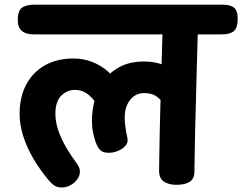

<svg xmlns="http://www.w3.org/2000/svg" viewBox="-20 -785 1051 833"><path d="M246.6 28.4Q229.8 28.4 217.1 20.7Q204.3 13 189.9 -4.6Q153.7 -48 125.3 -95.8Q97 -143.7 81.1 -193.4Q65.1 -243.1 65.1 -291Q65.1 -364.1 93.7 -417.9Q122.2 -471.8 174.6 -501.5Q227 -531.2 298.2 -531.2Q343.3 -531.2 381.2 -515.9Q419 -500.7 447.4 -475.6Q475.8 -450.6 492.2 -419.7Q502.1 -399.9 502.1 -380.9Q502.1 -347.9 481.4 -328.2Q460.7 -308.6 434.8 -308.6Q423.9 -308.6 414.5 -316.3Q405.1 -324 399.6 -332.9Q381.2 -362.1 357.8 -378.6Q334.4 -395 305.1 -395Q270.7 -395 245.5 -369.7Q220.3 -344.4 220.3 -291Q220.3 -257.6 232.2 -221.4Q244.1 -185.2 265.9 -147.6Q287.7 -110 316.6 -70.6Q321.8 -63.8 324.2 -55.9Q326.6 -48.1 326.6 -40.8Q326.6 -14.1 302.1 7.2Q277.6 28.4 246.6 28.4ZM451.9 -122.1Q429.8 -122.1 417.3 -131.5Q404.9 -140.9 394.2 -170.9Q387.2 -192.7 383.1 -212.8Q379 -233 379 -263.1Q379 -307.6 391.4 -352.7Q403.8 -397.9 430.6 -435.2Q457.4 -472.6 500.8 -495.4Q544.1 -518.2 605.4 -518.2Q652.3 -518.2 691.3 -502.4Q730.2 -486.7 758 -463.9Q785.8 -441.2 796.7 -420.6Q801.4 -412.4 803.1 -403.7Q804.7 -395 804.7 -386.7Q804.7 -354.4 783.9 -330.1Q763.2 -305.7 737.3 -305.7Q728.4 -305.7 719.6 -312.3Q710.7 -318.9 702.6 -327.8Q683.4 -347.1 662.3 -364.2Q641.1 -381.2 605.4 -381.2Q579.9 -381.2 561.1 -367.6Q542.2 -354 531.6 -330.2Q521 -306.3 521 -274.6Q521 -254.9 524.2 -232.7Q527.4 -210.6 532.7 -186.4Q537.2 -166.7 524 -152.1Q510.8 -137.6 490.8 -129.8Q470.9 -122.1 451.9 -122.1ZM745.4 16.8Q710.9 16.8 690.1 2.2Q669.2 -12.3 670.2 -48.9Q672.4 -219.3 677.2 -378.2Q682 -537.1 686.8 -703.2Q687.8 -731.1 709.8 -745.1Q731.8 -759 764.8 -759Q806.4 -759 823.3 -744.2Q840.2 -729.3 839.4 -697.9Q835.4 -531.8 830.6 -369.4Q825.7 -207.1 823.4 -40.2Q823.4 -9.8 803.2 3.5Q783 16.8 745.4 16.8ZM125.4 -635.9Q91.7 -635.9 74 -651.6Q56.3 -667.3 57.1 -702.1Q58.1 -741.4 77.6 -753.1Q97 -764.8 129.8 -764.8H947.1Q980.7 -764.8 996.7 -750.4Q1012.7 -736.1 1011.1 -697.8Q1010.1 -662 993.2 -648.9Q976.3 -635.9 942.8 -635.9Z"/></svg>

Font: Playpen Sans Deva
Style: Regular
Weight: 400
Designer: Pooja Saxena, Gunjan Panchal, Laura Meseguer, Veronika Burian, José Scaglione
Foundry: TypeTogether
Version: Version 2.000